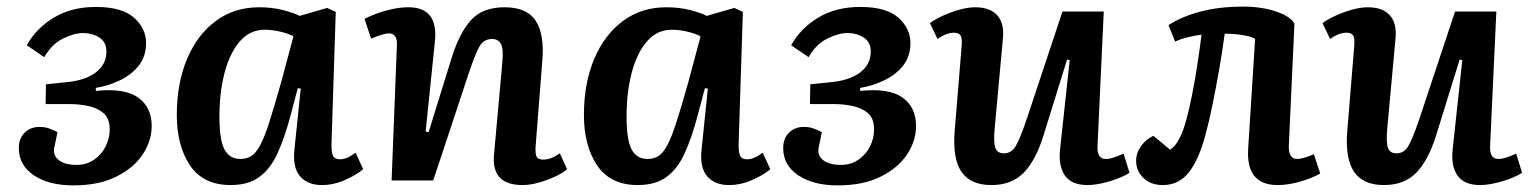

<svg xmlns="http://www.w3.org/2000/svg" viewBox="-20 -546 4631 581"><path d="M202 15Q128 15 82.5 -15.5Q37 -46 37 -98Q37 -127 54.5 -144.5Q72 -162 100 -162Q115 -162 128 -157.5Q141 -153 154 -146L144 -98Q140 -75 158.5 -61Q177 -47 212 -47Q242 -47 265 -63Q288 -79 300 -103.5Q312 -128 312 -154Q312 -187 294 -203Q276 -219 248 -225Q220 -231 193 -231H118L119 -291L178 -297Q237 -302 269.5 -326.5Q302 -351 302 -390Q302 -419 280.5 -432.5Q259 -446 232 -446Q204 -446 170 -429Q136 -412 114 -373L61 -409Q90 -461 143.5 -493Q197 -525 270 -525Q349 -525 385.5 -492.5Q422 -460 422 -416Q422 -375 399.5 -347Q377 -319 342 -302.5Q307 -286 270 -280V-271Q358 -280 398.5 -250.5Q439 -221 439 -165Q439 -120 412 -79Q385 -38 332 -11.5Q279 15 202 15Z M983 -107Q983 -84 988 -74Q993 -64 1009 -64Q1030 -64 1056 -84L1079 -34Q1061 -18 1025.5 -2Q990 14 954 14Q911 14 888 -12.5Q865 -39 871 -94L890 -278L881 -279L858 -192Q841 -129 820 -82.5Q799 -36 765.5 -11Q732 14 678 14Q595 14 555 -45.5Q515 -105 515 -198Q515 -294 546 -367.5Q577 -441 633 -482.5Q689 -524 764 -524Q804 -524 836.5 -515.5Q869 -507 887 -498L970 -522L996 -510ZM707 -65Q726 -65 740 -73.5Q754 -82 767 -106Q780 -130 795 -176.5Q810 -223 831 -298L868 -436Q854 -444 829 -450Q804 -456 781 -456Q736 -456 705.5 -420.5Q675 -385 659.5 -325.5Q644 -266 644 -193Q644 -122 659.5 -93.5Q675 -65 707 -65Z M1696 -34Q1684 -23 1660.5 -12Q1637 -1 1610.5 6.5Q1584 14 1561 14Q1466 14 1475 -79L1500 -356Q1504 -397 1496 -412.5Q1488 -428 1469 -428Q1443 -428 1430 -404Q1417 -380 1398 -323L1291 0H1165L1181 -408Q1183 -445 1157 -445Q1141 -445 1103 -429L1083 -489Q1094 -495 1116 -503.5Q1138 -512 1164.5 -518Q1191 -524 1216 -524Q1307 -524 1296 -420L1268 -148L1277 -146L1347 -372Q1371 -448 1406 -486Q1441 -524 1507 -524Q1575 -524 1601.5 -482.5Q1628 -441 1621 -361L1601 -106Q1599 -82 1603.5 -72.5Q1608 -63 1624 -63Q1647 -63 1674 -82Z M2215 -107Q2215 -84 2220 -74Q2225 -64 2241 -64Q2262 -64 2288 -84L2311 -34Q2293 -18 2257.5 -2Q2222 14 2186 14Q2143 14 2120 -12.5Q2097 -39 2103 -94L2122 -278L2113 -279L2090 -192Q2073 -129 2052 -82.5Q2031 -36 1997.5 -11Q1964 14 1910 14Q1827 14 1787 -45.5Q1747 -105 1747 -198Q1747 -294 1778 -367.5Q1809 -441 1865 -482.5Q1921 -524 1996 -524Q2036 -524 2068.5 -515.5Q2101 -507 2119 -498L2202 -522L2228 -510ZM1939 -65Q1958 -65 1972 -73.5Q1986 -82 1999 -106Q2012 -130 2027 -176.5Q2042 -223 2063 -298L2100 -436Q2086 -444 2061 -450Q2036 -456 2013 -456Q1968 -456 1937.5 -420.5Q1907 -385 1891.5 -325.5Q1876 -266 1876 -193Q1876 -122 1891.5 -93.5Q1907 -65 1939 -65Z M2515 15Q2441 15 2395.5 -15.5Q2350 -46 2350 -98Q2350 -127 2367.5 -144.5Q2385 -162 2413 -162Q2428 -162 2441 -157.5Q2454 -153 2467 -146L2457 -98Q2453 -75 2471.5 -61Q2490 -47 2525 -47Q2555 -47 2578 -63Q2601 -79 2613 -103.5Q2625 -128 2625 -154Q2625 -187 2607 -203Q2589 -219 2561 -225Q2533 -231 2506 -231H2431L2432 -291L2491 -297Q2550 -302 2582.5 -326.5Q2615 -351 2615 -390Q2615 -419 2593.5 -432.5Q2572 -446 2545 -446Q2517 -446 2483 -429Q2449 -412 2427 -373L2374 -409Q2403 -461 2456.5 -493Q2510 -525 2583 -525Q2662 -525 2698.5 -492.5Q2735 -460 2735 -416Q2735 -375 2712.5 -347Q2690 -319 2655 -302.5Q2620 -286 2583 -280V-271Q2671 -280 2711.5 -250.5Q2752 -221 2752 -165Q2752 -120 2725 -79Q2698 -38 2645 -11.5Q2592 15 2515 15Z M2794 -476Q2810 -488 2834.5 -499Q2859 -510 2884.5 -517Q2910 -524 2931 -524Q2975 -524 2997 -500.5Q3019 -477 3015 -431L2990 -158Q2986 -115 2992 -98.5Q2998 -82 3018 -82Q3040 -82 3053 -103Q3066 -124 3087 -186L3195 -511H3320L3301 -102Q3300 -65 3326 -65Q3338 -65 3352 -70Q3366 -75 3380 -81L3398 -23Q3374 -8 3336.5 3Q3299 14 3271 14Q3222 14 3202 -15.5Q3182 -45 3188 -96L3217 -364L3209 -366L3138 -137Q3114 -60 3077.5 -23Q3041 14 2980 14Q2917 14 2889.5 -26Q2862 -66 2869 -151L2890 -407Q2892 -431 2886.5 -439Q2881 -447 2867 -447Q2843 -447 2817 -428Z M3516 -470Q3554 -495 3611 -510.5Q3668 -526 3742 -526Q3798 -526 3842 -511Q3886 -496 3897 -474L3880 -105Q3879 -65 3905 -65Q3914 -65 3924.5 -68Q3935 -71 3956 -79L3975 -21Q3953 -8 3916 3Q3879 14 3846 14Q3750 14 3757 -96L3778 -428Q3769 -435 3742.5 -439.5Q3716 -444 3686 -444Q3679 -391 3669 -334Q3659 -277 3648.5 -226Q3638 -175 3628 -139Q3608 -63 3577.5 -24.5Q3547 14 3499 14Q3462 14 3440 -7.5Q3418 -29 3418 -59Q3418 -83 3432.5 -103.5Q3447 -124 3470 -135L3521 -93Q3550 -111 3570 -184Q3578 -213 3586.5 -255Q3595 -297 3602.5 -345.5Q3610 -394 3616 -441Q3598 -439 3575 -433.5Q3552 -428 3536 -420Z M3982 -476Q3998 -488 4022.5 -499Q4047 -510 4072.5 -517Q4098 -524 4119 -524Q4163 -524 4185 -500.5Q4207 -477 4203 -431L4178 -158Q4174 -115 4180 -98.5Q4186 -82 4206 -82Q4228 -82 4241 -103Q4254 -124 4275 -186L4383 -511H4508L4489 -102Q4488 -65 4514 -65Q4526 -65 4540 -70Q4554 -75 4568 -81L4586 -23Q4562 -8 4524.5 3Q4487 14 4459 14Q4410 14 4390 -15.5Q4370 -45 4376 -96L4405 -364L4397 -366L4326 -137Q4302 -60 4265.5 -23Q4229 14 4168 14Q4105 14 4077.5 -26Q4050 -66 4057 -151L4078 -407Q4080 -431 4074.5 -439Q4069 -447 4055 -447Q4031 -447 4005 -428Z"/></svg>

Font: Literata 12pt SemiBold
Style: Italic
Weight: 600
Italic angle: -2°
Designer: Latin by Veronika Burian and Jose Scaglione. Greek by Irene Vlachou. Cyrillic by Vera Evstafieva
Foundry: TypeTogether
Version: Version 3.002